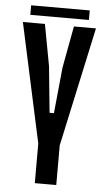

<svg xmlns="http://www.w3.org/2000/svg" viewBox="-60 -925 533 963"><g transform="rotate(5 207.0 -443.5)"><path d="M153 0V-200L144 -241L23 -800H134L173 -590L196 -358H218L241 -590L280 -800H391L270 -241L261 -200V0ZM57 -839V-887H352V-839Z"/></g></svg>

Font: Big Shoulders Display
Style: Bold
Weight: 700
Designer: Patric King
Foundry: XO Type Co
Version: Version 1.000; ttfautohint (v1.8.2)